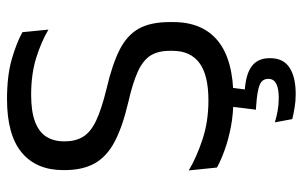

<svg xmlns="http://www.w3.org/2000/svg" viewBox="-182 -508 884 561"><g transform="rotate(-90 260.5 -228.0)"><path d="M253.5 11.5Q207.5 11.5 169.2 4Q131 -3.5 101 -14.5Q71 -25.5 51 -36.5L42.5 -119Q81 -96 133.2 -78.8Q185.5 -61.5 247 -61.5Q321 -61.5 356.5 -87.8Q392 -114 392 -166.5V-174.5Q392 -209 378 -231Q364 -253 330.8 -268Q297.5 -283 240.5 -296Q168.5 -313 125.2 -336.2Q82 -359.5 62.8 -394.5Q43.5 -429.5 43.5 -481.5V-486Q43.5 -564.5 95 -607.2Q146.5 -650 251 -650Q319.5 -650 367.8 -636Q416 -622 446.5 -605L454 -529Q418.5 -550 371.2 -564.8Q324 -579.5 263 -579.5Q214.5 -579.5 184.5 -568Q154.5 -556.5 141 -535Q127.5 -513.5 127.5 -483V-481Q127.5 -450 140.8 -428Q154 -406 187.2 -390Q220.5 -374 282 -359Q352.5 -342.5 395 -321Q437.5 -299.5 456.8 -265Q476 -230.5 476 -175V-164.5Q476 -78 420.2 -33.2Q364.5 11.5 253.5 11.5ZM286 -7.5 276 68.5 241.5 44.5Q248.5 44.5 256.8 44.2Q265 44 273 44.5Q322.5 47 346.5 64.8Q370.5 82.5 370.5 117V119.5Q370.5 157 343.2 175.2Q316 193.5 265 193.5Q244.5 193.5 225.5 190.2Q206.5 187 192.5 183.5L183 132.5Q198.5 137.5 216.8 140.8Q235 144 255 144Q282 144 296 136.5Q310 129 310 114.5V113Q310 95.5 292.5 88.2Q275 81 231.5 78Q227 77.5 224.2 77.5Q221.5 77.5 220 77.5L230.5 -7.5Z"/></g></svg>

Font: Anek Latin Medium
Style: Regular
Weight: 400
Version: Version 1.003